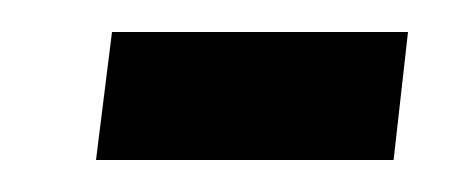

<svg xmlns="http://www.w3.org/2000/svg" viewBox="-20 -100 295 120"><path d="M40 0 50 -80H235L226 0Z"/></svg>

Font: Noto Sans Arabic ExtCond SemBd
Style: Regular
Weight: 600
Width: 2
Designer: Monotype Design Team, Nadine Chahine, Nizar Qandah and Khaled Hosny
Foundry: Monotype Imaging Inc.
Version: Version 2.012; ttfautohint (v1.8.4.7-5d5b)